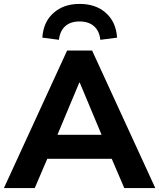

<svg xmlns="http://www.w3.org/2000/svg" viewBox="-26 -964 816 984"><path d="M-6 0 318 -705H446L770 0H611L527 -196L590 -150H173L236 -196L152 0ZM380 -540 252 -234 225 -273H538L511 -234L383 -540ZM276 -760 191 -771Q196 -851 248 -897.5Q300 -944 382 -944Q465 -944 517 -897.5Q569 -851 574 -771L488 -760Q484 -804 456.5 -829Q429 -854 382 -854Q335 -854 308 -829.5Q281 -805 276 -760Z"/></svg>

Font: Nunito Sans 11pt ExtraBold
Style: Regular
Weight: 800
Version: Version 3.101;gftools[0.9.27]